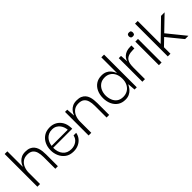

<svg xmlns="http://www.w3.org/2000/svg" viewBox="158 -1445 2337 2337"><g transform="rotate(-45 1326.0 -276.5)"><path d="M41 0V-563H87V-298H89Q91 -305 99 -322Q107 -339 124 -358.5Q141 -378 168.5 -392Q196 -406 237 -406Q279 -406 307 -394Q335 -382 352.5 -361Q370 -340 379 -313.5Q388 -287 391 -258.5Q394 -230 394 -201V0H350V-201Q350 -251 339 -287.5Q328 -324 302 -344Q276 -364 229 -364Q181 -364 149.5 -340Q118 -316 102.5 -277Q87 -238 87 -192V0Z M659 10Q594 10 551.5 -21Q509 -52 488 -100.5Q467 -149 468 -201Q468 -255 490 -302Q512 -349 554.5 -377.5Q597 -406 658 -406Q709 -406 748.5 -383.5Q788 -361 812 -320.5Q836 -280 839 -224Q840 -219 840 -212Q840 -205 840 -199H512Q512 -122 550.5 -76Q589 -30 659 -30Q710 -30 747.5 -57Q785 -84 794 -130H839Q832 -89 807 -57.5Q782 -26 744 -8Q706 10 659 10ZM515 -229H793Q792 -248 784.5 -271.5Q777 -295 761 -317Q745 -339 719.5 -353Q694 -367 658 -367Q625 -367 600 -355.5Q575 -344 557.5 -325Q540 -306 529.5 -281.5Q519 -257 515 -229Z M923 0V-406H961L969 -298H971Q973 -305 981 -322Q989 -339 1006 -358.5Q1023 -378 1051 -392Q1079 -406 1121 -406Q1163 -406 1190.5 -394Q1218 -382 1235.5 -361.5Q1253 -341 1262 -314.5Q1271 -288 1274 -259Q1277 -230 1277 -201V0H1232V-201Q1232 -251 1221 -287.5Q1210 -324 1184 -344Q1158 -364 1112 -364Q1063 -364 1031.5 -340Q1000 -316 984.5 -277Q969 -238 969 -192V0Z M1549 10Q1491 10 1450.5 -18Q1410 -46 1389 -93Q1368 -140 1368 -198Q1368 -257 1389.5 -304Q1411 -351 1451.5 -378.5Q1492 -406 1550 -406Q1591 -406 1620 -392Q1649 -378 1666 -358Q1683 -338 1691.5 -320.5Q1700 -303 1703 -296H1705V-563H1752V0H1714L1706 -98H1704Q1701 -93 1691.5 -75.5Q1682 -58 1664 -38Q1646 -18 1617.5 -4Q1589 10 1549 10ZM1555 -33Q1596 -33 1629.5 -52Q1663 -71 1683 -108.5Q1703 -146 1703 -198Q1703 -250 1684.5 -286.5Q1666 -323 1634 -342.5Q1602 -362 1562 -362Q1512 -362 1479 -338.5Q1446 -315 1429.5 -277.5Q1413 -240 1413 -198Q1413 -157 1427.5 -118.5Q1442 -80 1473.5 -56.5Q1505 -33 1555 -33Z M1848 0V-406H1887L1894 -289L1893 -202V0ZM1893 -196 1890 -284Q1892 -308 1902.5 -330Q1913 -352 1932.5 -369Q1952 -386 1979.5 -396Q2007 -406 2044 -406H2066V-355H2044Q1993 -355 1962.5 -342.5Q1932 -330 1917 -308.5Q1902 -287 1897.5 -258Q1893 -229 1893 -196Z M2133 0V-406H2179V0ZM2157 -471Q2137 -471 2129.5 -481.5Q2122 -492 2122 -506Q2122 -520 2129.5 -530Q2137 -540 2157 -540Q2178 -540 2184.5 -530Q2191 -520 2191 -506Q2191 -492 2184.5 -481.5Q2178 -471 2157 -471Z M2331 1H2285V-563H2331ZM2442 -243 2640 1H2583L2409 -212ZM2324 -104V-161L2576 -406H2637Z"/></g></svg>

Font: Darker Grotesque Light
Style: Regular
Weight: 400
Version: Version 1.000;gftools[0.9.28]